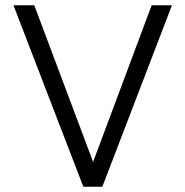

<svg xmlns="http://www.w3.org/2000/svg" viewBox="-20 -700 702 728"><path d="M632 -680 368 8H296L31 -680H110L333 -86L555 -680Z"/></svg>

Font: Martel Sans Light
Style: Regular
Weight: 300
Designer: Dan Reynolds and Mathieu Réguer
Foundry: Dan Reynolds and Mathieu Réguer
Version: Version 1.002; ttfautohint (v1.1) -l 5 -r 5 -G 72 -x 0 -D la